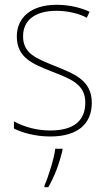

<svg xmlns="http://www.w3.org/2000/svg" viewBox="-20 -558 444 799"><path d="M362 -130C362 -226 287 -251 207 -284C132 -315 76 -334 76 -407C76 -477 130 -513 215 -513C260 -513 310 -502 341 -484L353 -509C317 -526 269 -538 215 -538C110 -538 50 -485 50 -407C50 -317 116 -292 199 -259C277 -229 335 -206 335 -131C335 -59 291 -15 189 -15C134 -15 82 -29 38 -53V-23C70 -7 125 10 189 10C305 10 362 -44 362 -130ZM240 68V61H210C205 103 180 181 165 214V221H181C208 175 228 118 240 68Z"/></svg>

Font: Noto Sans Malayalam SemiCondensed Thin
Style: Regular
Weight: 100
Width: 4
Designer: Jelle Bosma - Monotype Design Team
Foundry: Monotype Imaging Inc.
Version: Version 2.104